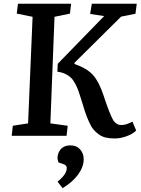

<svg xmlns="http://www.w3.org/2000/svg" viewBox="-20 -720 745 1018"><path d="M152.8 -630.9 68.8 -647.9 75.2 -700.2H356.9L351.1 -647.9L269 -630.9L247.1 -65.9L338.9 -53.2L333 0H42L47.9 -53.2L128.9 -65.9ZM284.2 -339.8Q307.6 -336.9 325.7 -328.4Q343.8 -319.8 356 -308.1Q368.2 -296.4 378.7 -276.6Q389.2 -256.8 395.8 -238.5Q402.3 -220.2 411.1 -190.9Q422.9 -150.9 431.4 -126Q439.9 -101.1 451.4 -75Q462.9 -48.8 474.9 -34.4Q486.8 -20 503.4 -7.8Q520 4.4 540.5 9.3Q561 14.2 587.9 14.2Q617.7 14.2 650.1 2.7Q682.6 -8.8 702.1 -27.8L682.1 -75.2Q648.9 -57.1 624 -57.1Q594.7 -57.1 578.1 -86.9Q561.5 -116.7 532.2 -204.1Q531.7 -206.5 531.2 -207.8Q530.8 -209 530 -210.9Q529.3 -212.9 528.8 -214.8Q504.9 -286.6 473.4 -322Q441.9 -357.4 375 -380.9V-387.2L622.1 -631.8L698.2 -647L705.1 -700.2H466.8L458 -646L532.2 -634.8L286.1 -381.8ZM312 277.8Q366.7 244.1 395.3 203.9Q423.8 163.6 423.8 124Q423.8 93.8 405 72.3Q386.2 50.8 354 50.8Q313.5 50.8 295.7 80.1Q277.8 109.4 290 141.1L317.9 150.9Q334 156.7 334 170.9Q334 204.1 285.2 243.2Z"/></svg>

Font: Literata Book SemiBold
Style: Italic
Weight: 600
Italic angle: -3°
Designer: Latin by Veronika Burian and Jose Scaglione. Greek by Irene Vlachou. Cyrillic by Vera Evstafieva
Foundry: TypeTogether
Version: Version 1.003;PS 001.003;hotconv 1.0.88;makeotf.lib2.5.64775